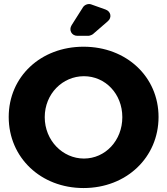

<svg xmlns="http://www.w3.org/2000/svg" viewBox="-20 -942 845 970"><path d="M513 -894 440 -920C426 -925 407 -918 399 -905L342 -815C326 -790 342 -761 371 -761H427C432 -761 446 -766 450 -770L525 -835C546 -853 541 -884 513 -894ZM402 -706C186 -706 24 -555 24 -351C24 -146 186 8 402 8C619 8 781 -147 781 -351C781 -554 619 -706 402 -706ZM404 -557C512 -557 598 -468 598 -350C598 -232 512 -141 404 -141C297 -141 206 -232 206 -350C206 -468 296 -557 404 -557Z"/></svg>

Font: Trueno
Style: RoundBd
Weight: 700
Designer: Julieta Ulanovsky, Jasper
Foundry: Julieta Ulanovsky, Cannot Into Space Fonts
Version: Version 3.001